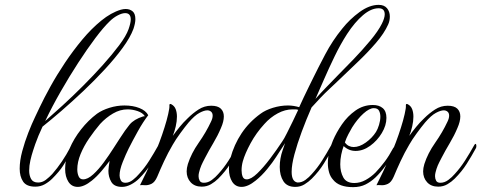

<svg xmlns="http://www.w3.org/2000/svg" viewBox="-20 -762 1980 790"><path d="M125 6Q89 6 75 -15Q61 -36 61 -68Q61 -101 71.5 -140Q82 -179 96.5 -216Q111 -253 124.5 -281Q138 -309 143 -320Q161 -358 187.5 -406Q214 -454 247.5 -504Q281 -554 318.5 -599Q356 -644 396.5 -677Q437 -710 477 -722Q488 -725 497 -725Q514 -725 525.5 -715.5Q537 -706 537 -683Q537 -667 529 -643Q516 -608 485 -565.5Q454 -523 412 -477.5Q370 -432 323.5 -388Q277 -344 233 -306Q189 -268 155 -241Q146 -222 138.5 -204Q131 -186 125 -169Q122 -160 116 -142Q110 -124 105 -102Q100 -80 100 -60Q100 -40 108 -25.5Q116 -11 137 -11Q154 -11 168.5 -22Q183 -33 195 -46Q237 -94 270 -157Q274 -164 276 -164Q278 -164 278 -158Q278 -149 274 -139Q255 -104 239.5 -80Q224 -56 195 -27Q182 -14 164.5 -4Q147 6 125 6ZM166 -264Q197 -291 238 -328.5Q279 -366 322 -409Q365 -452 403.5 -495Q442 -538 470.5 -576Q499 -614 509 -642Q518 -668 518 -682Q518 -708 495 -708Q482 -708 464 -698.5Q446 -689 431 -674Q406 -650 372.5 -605.5Q339 -561 302 -504Q265 -447 229.5 -385Q194 -323 166 -264Z M482 7Q450 7 438 -13.5Q426 -34 426 -59Q426 -64 427.5 -76.5Q429 -89 431 -100Q417 -81 397.5 -58Q378 -35 358 -19Q326 7 300 7Q275 7 261.5 -14Q248 -35 248 -67Q248 -108 266 -150Q284 -192 313.5 -229.5Q343 -267 379 -294Q400 -309 430.5 -318.5Q461 -328 492 -328Q527 -328 553.5 -317.5Q580 -307 590 -288Q569 -261 547 -221.5Q525 -182 509 -150Q498 -128 485 -95.5Q472 -63 472 -40Q472 -30 477 -20Q482 -10 496 -10Q512 -10 527 -22Q542 -34 552 -46Q575 -71 594 -101Q613 -131 632 -165Q635 -169 638 -169Q642 -169 642 -163Q642 -158 640 -155Q623 -122 602 -89Q581 -56 552 -27Q538 -13 519 -3Q500 7 482 7ZM322 -24Q341 -24 363.5 -44.5Q386 -65 407.5 -94.5Q429 -124 446.5 -151.5Q464 -179 474 -194Q495 -227 513 -249Q531 -271 569 -283Q571 -283 572.5 -283.5Q574 -284 576 -284Q567 -298 546 -305Q525 -312 505 -312Q474 -312 445 -295Q416 -278 392 -252Q369 -225 347 -193Q325 -161 311.5 -128Q298 -95 298 -65Q298 -49 303.5 -36.5Q309 -24 322 -24Z M810 6Q781 6 764.5 -12Q748 -30 748 -57Q748 -70 753 -87Q767 -131 797.5 -174.5Q828 -218 848 -261Q855 -275 855 -286Q855 -297 848.5 -302.5Q842 -308 833 -308Q820 -308 800.5 -297.5Q781 -287 756 -258Q741 -240 722 -214Q703 -188 691 -167Q671 -133 655 -98.5Q639 -64 627 -35Q617 -12 603 -5.5Q589 1 576 0Q563 -1 556 0Q584 -55 611 -116Q638 -177 657 -238Q666 -266 672 -292.5Q678 -319 677 -327V-329Q677 -337 685 -333Q698 -326 703 -312.5Q708 -299 708 -282Q708 -263 703 -241.5Q698 -220 691 -203Q704 -221 719 -239.5Q734 -258 752 -275Q773 -296 797 -311.5Q821 -327 849 -327Q876 -327 888.5 -315Q901 -303 901 -283Q901 -262 889 -235Q876 -204 857.5 -173Q839 -142 824 -113Q821 -107 814.5 -94.5Q808 -82 803 -67Q801 -60 799 -52.5Q797 -45 797 -37Q797 -27 801.5 -18.5Q806 -10 819 -10Q836 -10 851.5 -21.5Q867 -33 878 -46Q901 -71 920.5 -101.5Q940 -132 959 -166Q962 -170 963 -170Q967 -170 967 -161Q967 -155 965 -152Q947 -119 927 -87.5Q907 -56 878 -27Q865 -14 848 -4Q831 6 810 6Z M1195 7Q1161 7 1146 -16.5Q1131 -40 1131 -75Q1131 -110 1143 -144L1153 -173L1116 -116Q1102 -94 1079.5 -66.5Q1057 -39 1032 -19Q1000 7 974 7Q949 7 935.5 -14Q922 -35 922 -67Q922 -89 928 -111Q943 -167 974 -213.5Q1005 -260 1052 -294Q1072 -309 1103 -318.5Q1134 -328 1165 -328Q1177 -328 1189 -326Q1201 -324 1211 -321Q1219 -339 1229.5 -361Q1240 -383 1250.5 -404.5Q1261 -426 1268 -440Q1288 -481 1318 -538Q1348 -595 1388 -644Q1419 -683 1459.5 -712.5Q1500 -742 1538 -742Q1561 -742 1572.5 -728Q1584 -714 1584 -694Q1584 -676 1577 -661Q1561 -625 1526.5 -585Q1492 -545 1452.5 -507.5Q1413 -470 1382 -440Q1356 -415 1336 -396.5Q1316 -378 1299 -360Q1282 -342 1262 -320Q1240 -270 1221.5 -220Q1203 -170 1191.5 -127Q1180 -84 1180 -55Q1180 -14 1205 -11Q1222 -11 1237 -22Q1252 -33 1263 -46Q1286 -71 1305 -101Q1324 -131 1343 -165Q1346 -169 1349 -169Q1353 -169 1353 -163Q1353 -158 1351 -155Q1333 -122 1312.5 -89Q1292 -56 1263 -27Q1250 -14 1233 -3.5Q1216 7 1195 7ZM1278 -355Q1301 -381 1321 -401.5Q1341 -422 1370 -452Q1398 -480 1434.5 -518Q1471 -556 1503.5 -595Q1536 -634 1551 -664Q1563 -688 1563 -703Q1563 -728 1538 -728Q1507 -728 1473.5 -699.5Q1440 -671 1408 -622Q1381 -580 1357 -530.5Q1333 -481 1313 -435Q1293 -389 1278 -355ZM995 -24Q1013 -24 1038.5 -48.5Q1064 -73 1091.5 -109.5Q1119 -146 1142 -181Q1149 -191 1160.5 -214Q1172 -237 1185 -263.5Q1198 -290 1207 -310Q1201 -312 1195.5 -312Q1190 -312 1184 -312Q1153 -312 1122.5 -295.5Q1092 -279 1068 -252Q1034 -215 1011 -172.5Q988 -130 979 -98Q974 -80 974 -61Q974 -46 978.5 -35Q983 -24 995 -24Z M1433 8Q1375 8 1351 -22Q1339 -35 1334 -53Q1329 -71 1329 -90Q1329 -114 1335 -138.5Q1341 -163 1350 -184Q1364 -217 1387 -250.5Q1410 -284 1442.5 -307Q1475 -330 1514 -330Q1540 -330 1555 -317Q1570 -304 1570 -277Q1570 -246 1551 -214.5Q1532 -183 1503 -162Q1474 -141 1443 -141Q1415 -141 1394 -161Q1388 -145 1384 -125.5Q1380 -106 1380 -86Q1380 -55 1392.5 -32Q1405 -9 1438 -9Q1462 -9 1484.5 -21.5Q1507 -34 1525 -52Q1545 -73 1563 -97Q1581 -121 1598 -153Q1600 -156 1601 -156Q1605 -156 1605 -147Q1605 -141 1601 -134Q1586 -107 1566 -79.5Q1546 -52 1525 -32Q1506 -14 1484 -3Q1462 8 1433 8ZM1399 -176Q1406 -166 1415.5 -161.5Q1425 -157 1435 -157Q1459 -157 1485 -175.5Q1511 -194 1527 -219Q1534 -230 1539.5 -248Q1545 -266 1545 -282Q1545 -296 1539.5 -306.5Q1534 -317 1518 -317Q1500 -317 1475.5 -295Q1451 -273 1429 -238Q1422 -226 1413.5 -210Q1405 -194 1399 -176Z M1783 6Q1754 6 1737.5 -12Q1721 -30 1721 -57Q1721 -70 1726 -87Q1740 -131 1770.5 -174.5Q1801 -218 1821 -261Q1828 -275 1828 -286Q1828 -297 1821.5 -302.5Q1815 -308 1806 -308Q1793 -308 1773.5 -297.5Q1754 -287 1729 -258Q1714 -240 1695 -214Q1676 -188 1664 -167Q1644 -133 1628 -98.5Q1612 -64 1600 -35Q1590 -12 1576 -5.5Q1562 1 1549 0Q1536 -1 1529 0Q1557 -55 1584 -116Q1611 -177 1630 -238Q1639 -266 1645 -292.5Q1651 -319 1650 -327V-329Q1650 -337 1658 -333Q1671 -326 1676 -312.5Q1681 -299 1681 -282Q1681 -263 1676 -241.5Q1671 -220 1664 -203Q1677 -221 1692 -239.5Q1707 -258 1725 -275Q1746 -296 1770 -311.5Q1794 -327 1822 -327Q1849 -327 1861.5 -315Q1874 -303 1874 -283Q1874 -262 1862 -235Q1849 -204 1830.5 -173Q1812 -142 1797 -113Q1794 -107 1787.5 -94.5Q1781 -82 1776 -67Q1774 -60 1772 -52.5Q1770 -45 1770 -37Q1770 -27 1774.5 -18.5Q1779 -10 1792 -10Q1809 -10 1824.5 -21.5Q1840 -33 1851 -46Q1874 -71 1893.5 -101.5Q1913 -132 1932 -166Q1935 -170 1936 -170Q1940 -170 1940 -161Q1940 -155 1938 -152Q1920 -119 1900 -87.5Q1880 -56 1851 -27Q1838 -14 1821 -4Q1804 6 1783 6Z"/></svg>

Font: MonteCarlo
Style: Regular
Weight: 400
Designer: Robert E. Leuschke
Foundry: Robert E. Leuschke
Version: Version 1.010; ttfautohint (v1.8.3)